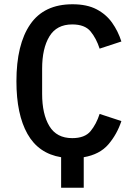

<svg xmlns="http://www.w3.org/2000/svg" viewBox="-20 -730 640 900"><path d="M266.5 150V7Q160.5 -10.5 108.8 -102.2Q57 -194 57 -349Q57 -522 121.8 -616Q186.5 -710 320 -710Q387.5 -710 432.5 -686.5Q477.5 -663 505.5 -623.5Q533.5 -584 549 -535.5L447 -502Q431.5 -550 404.5 -582.8Q377.5 -615.5 318.5 -615.5Q245.5 -615.5 211.5 -559.2Q177.5 -503 177.5 -408V-290Q177.5 -195 211.5 -138.8Q245.5 -82.5 318.5 -82.5Q377.5 -82.5 404.5 -115.2Q431.5 -148 447 -196L549 -162.5Q528.5 -100.5 488 -53.2Q447.5 -6 372.5 7V150Z"/></svg>

Font: Lilex Medium
Style: Regular
Weight: 500
Designer: Mike Abbink, Paul van der Laan, Pieter van Rosmalen, Mikhael Khrustik
Foundry: Mikhael Khrustik
Version: Version 1.100